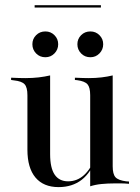

<svg xmlns="http://www.w3.org/2000/svg" viewBox="-20 -718 547 750"><path d="M175.8 -414.5V-207.3H87.1V-346Q87.1 -376.6 76.2 -388.7Q65.3 -400.8 34.7 -404L23.4 -405.6V-414.5Q41.9 -413.7 54.4 -413.3Q66.9 -412.9 79 -412.9Q107.3 -412.9 131 -415.7Q154.8 -418.5 175.8 -423.4ZM175.8 -207.3V-116.1Q175.8 -62.1 193.5 -35.9Q211.3 -9.7 246 -9.7Q281.5 -9.7 308.5 -34.3Q335.5 -58.9 354 -107.3L356.5 -103.2Q336.3 -44.4 299.2 -15.7Q262.1 12.9 208.9 12.9Q150 12.9 118.5 -24.6Q87.1 -62.1 87.1 -133.1V-207.3ZM332.3 0V-207.3H420.2V-68.5Q420.2 -37.9 431 -25.8Q441.9 -13.7 472.6 -9.7L483.9 -8.9V0Q465.3 -1.6 453.2 -1.6Q441.1 -1.6 428.2 -1.6Q400.8 -1.6 376.6 0.8Q352.4 3.2 332.3 9.7ZM420.2 -414.5V-207.3H332.3V-346Q332.3 -376.6 321.8 -388.7Q311.3 -400.8 281.5 -404.8L272.6 -405.6V-414.5Q291.1 -413.7 303.2 -413.3Q315.3 -412.9 326.6 -412.9Q353.2 -412.9 376.6 -415.7Q400 -418.5 420.2 -423.4ZM333.1 -494.4Q311.3 -494.4 296.8 -509.3Q282.3 -524.2 282.3 -545.2Q282.3 -566.1 296.8 -580.6Q311.3 -595.2 333.1 -595.2Q354 -595.2 368.5 -580.6Q383.1 -566.1 383.1 -545.2Q383.1 -524.2 368.5 -509.3Q354 -494.4 333.1 -494.4ZM157.3 -494.4Q135.5 -494.4 121 -509.3Q106.5 -524.2 106.5 -545.2Q106.5 -566.1 121 -580.6Q135.5 -595.2 157.3 -595.2Q178.2 -595.2 192.7 -580.6Q207.3 -566.1 207.3 -545.2Q207.3 -524.2 192.7 -509.3Q178.2 -494.4 157.3 -494.4ZM115.3 -688.7V-697.6H374.2V-688.7Z"/></svg>

Font: Playfair 144pt SemiCondensed Medium
Style: Regular
Weight: 500
Width: 4
Designer: Claus Eggers Sørensen
Foundry: Claus Eggers Sørensen
Version: Version 2.203